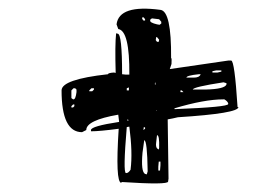

<svg xmlns="http://www.w3.org/2000/svg" viewBox="-20 -631 624 440"><path d="M365.2 -214.8Q364.3 -207 258.8 -213.9L257.8 -211.9Q244.1 -213.9 252 -335.9Q208 -330.1 188.5 -330.1V-333Q188.5 -341.8 252.9 -351.6V-352.5Q252 -360.4 251 -368.2Q177.7 -355.5 177.7 -333L168 -328.1Q121.1 -328.1 121.1 -423.8Q121.1 -449.2 227.5 -460.9Q227.5 -463.9 241.2 -464.8L245.1 -463.9Q243.2 -528.3 246.1 -554.7L250 -553.7Q259.8 -552.7 259.8 -460.9L268.6 -460H276.4Q277.3 -560.5 251 -564.5L247.1 -575.2Q252.9 -621.1 347.7 -608.4Q373 -605.5 372.1 -498Q374 -498 373 -484.4L369.1 -472.7L502.9 -492.2H509.8Q517.6 -492.2 524.4 -385.7H526.4Q526.4 -371.1 387.7 -362.3Q376 -359.4 364.3 -357.4L366.2 -221.7ZM379.9 -380.9H380.9Q502.9 -385.7 502.9 -392.6V-394.5Q501 -399.4 494.1 -403.3H492.2Q448.2 -403.3 379.9 -382.8ZM268.6 -234.4H269.5Q274.4 -234.4 279.3 -242.2V-243.2Q284.2 -281.2 276.4 -340.8Q272.5 -339.8 270.5 -339.8Q261.7 -235.4 268.6 -234.4ZM310.5 -309.6 306.6 -281.2Q302.7 -237.3 312.5 -232.4L316.4 -231.4L318.4 -238.3Q317.4 -309.6 310.5 -309.6ZM421.9 -425.8H451.2Q495.1 -426.8 499 -437.5V-440.4L492.2 -442.4Q421.9 -431.6 421.9 -425.8ZM344.7 -586.9 328.1 -588.9 324.2 -585.9V-584Q323.2 -579.1 339.8 -575.2L345.7 -574.2L349.6 -577.1V-581.1ZM143.6 -423.8V-406.2L147.5 -403.3H148.4Q153.3 -403.3 155.3 -419.9V-425.8L152.3 -428.7H148.4ZM339.8 -321.3 337.9 -304.7Q335.9 -292 342.8 -289.1L343.8 -288.1L344.7 -292Q345.7 -321.3 339.8 -321.3ZM407.2 -453.1H423.8Q436.5 -453.1 439.5 -460V-460.9H435.5Q407.2 -458 407.2 -453.1ZM466.8 -467.8V-464.8H478.5L487.3 -466.8V-469.7H475.6ZM347.7 -260.7H343.8L342.8 -249V-240.2H346.7L347.7 -252ZM339.8 -545.9H337.9L336.9 -539.1L339.8 -535.2H343.8L344.7 -540ZM184.6 -423.8V-421.9H191.4L195.3 -425.8V-428.7H189.5ZM309.6 -590.8 306.6 -591.8 305.7 -587.9 308.6 -584H312.5V-586.9ZM143.6 -387.7V-384.8H147.5L150.4 -387.7V-391.6H147.5ZM270.5 -428.7V-423.8H271.5H275.4Q275.4 -426.8 275.4 -430.7Q273.4 -429.7 270.5 -428.7ZM312.5 -338.9 309.6 -339.8 308.6 -333 312.5 -335.9ZM393.6 -423.8V-419.9H400.4L396.5 -423.8ZM335 -440.4V-437.5H336.9Q335.9 -439.5 335.9 -442.4Q335 -441.4 335 -440.4ZM272.5 -358.4V-356.4Q272.5 -355.5 271.5 -354.5Q272.5 -354.5 274.4 -354.5Q273.4 -356.4 273.4 -357.4ZM337.9 -377.9 338.9 -377H339.8V-377.9H338.9Z"/></svg>

Font: Love Ya Like A Sister
Style: Regular
Weight: 400
Designer: Kimberly Geswein
Foundry: Kimberly Geswein
Version: Version 1.002 2007